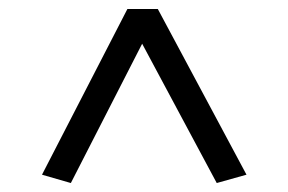

<svg xmlns="http://www.w3.org/2000/svg" viewBox="-20 -786 640 426"><path d="M73.2 -398.4 262.7 -766.1H330.1L526.9 -398.4L460.9 -379.9L295.4 -689L137.2 -379.9Z"/></svg>

Font: Armata
Style: Regular
Weight: 400
Designer: Viktoriya Grabowska
Foundry: Viktoriya Grabowska
Version: Version 1.003